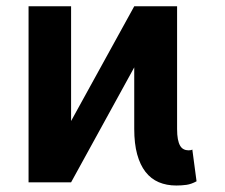

<svg xmlns="http://www.w3.org/2000/svg" viewBox="-20 -565 697 595"><path d="M68.5 0V-545.5H200.3V-190L396 -545.5H528.8V-165.5Q528.8 -146.7 531.2 -133.9Q533.7 -121.1 538.2 -113.5Q542.6 -105.8 549.4 -102.5Q556.1 -99.1 564.6 -99.1Q572.4 -99.1 576 -101.6L589.1 -3.2Q572.8 5.7 557.9 7.8Q543 9.9 526.3 9.9Q496.1 9.9 471.9 -0.4Q447.8 -10.7 430.9 -32.3Q414.1 -54 405 -87Q396 -120 396 -165.5V-356.2L200.3 0Z"/></svg>

Font: Interop SemBd
Style: Regular
Weight: 600
Designer: Rasmus Andersson, Google, Jang Haemin
Foundry: jhaemin
Version: Version 1.008